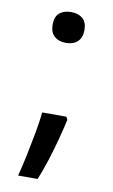

<svg xmlns="http://www.w3.org/2000/svg" viewBox="-80 -589 451 767"><g transform="rotate(10 145.5 -206.0)"><path d="M205 -119Q197 -83 185 -37.5Q173 8 158.5 53Q144 98 129 134H50Q62 87 71.5 41Q81 -5 89 -48.5Q97 -92 101 -131H199ZM146 -421Q116 -421 98.5 -437Q81 -453 81 -484Q81 -516 98.5 -531Q116 -546 146 -546Q175 -546 192.5 -531Q210 -516 210 -484Q210 -453 192.5 -437Q175 -421 146 -421Z"/></g></svg>

Font: Noto Sans Oriya Medium
Style: Regular
Weight: 500
Version: Version 2.003